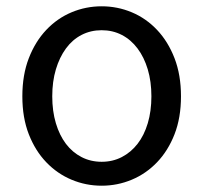

<svg xmlns="http://www.w3.org/2000/svg" viewBox="-20 -577 646 610"><path d="M303 13Q253 13 207.5 -6Q162 -25 127 -61.5Q92 -98 71.5 -150.5Q51 -203 51 -271Q51 -339 71.5 -392Q92 -445 127 -482Q162 -519 207.5 -538Q253 -557 303 -557Q353 -557 398.5 -538Q444 -519 479 -482Q514 -445 534.5 -392Q555 -339 555 -271Q555 -203 534.5 -150.5Q514 -98 479 -61.5Q444 -25 398.5 -6Q353 13 303 13ZM303 -63Q338 -63 367 -78Q396 -93 417 -120Q438 -147 449.5 -185.5Q461 -224 461 -271Q461 -318 449.5 -356.5Q438 -395 417 -423Q396 -451 367 -466Q338 -481 303 -481Q268 -481 239 -466Q210 -451 189.5 -423Q169 -395 157.5 -356.5Q146 -318 146 -271Q146 -224 157.5 -185.5Q169 -147 189.5 -120Q210 -93 239 -78Q268 -63 303 -63Z"/></svg>

Font: SpoqaHanSansJP-Regular
Style: Regular
Weight: 400
Designer: [Source Han Sans]
Ryoko NISHIZUKA  (kana & ideographs); Paul D. Hunt (Latin, Greek & Cyrillic); Wenlong ZHANG  (bopomofo
Foundry: Spoqa (http://bi.spoqa.com)
Version: Version 1.002.20150607